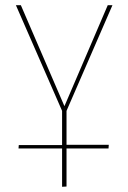

<svg xmlns="http://www.w3.org/2000/svg" viewBox="-20 -427 492 736"><path d="M235 -2V128H397L396 142H235V288L218 289V142H51L52 129H218V-2L41 -407H60L227 -20L393 -407H411Z"/></svg>

Font: EauTestInfant Thin
Style: Italic
Weight: 250
Italic angle: -12°
Designer: Christian Thalmann (Catharsis Fonts)
Version: Version 0.001;PS 000.001;hotconv 1.0.88;makeotf.lib2.5.64775